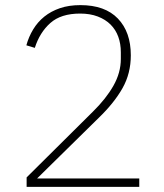

<svg xmlns="http://www.w3.org/2000/svg" viewBox="-20 -730 640 750"><path d="M524 0H84V-37L343 -294Q394 -344 423 -395Q452 -446 452 -500V-526Q452 -559 442 -586.5Q432 -614 412 -634Q392 -654 362 -665.5Q332 -677 293 -677Q218 -677 176.5 -640Q135 -603 116 -543L83 -553Q92 -586 109.5 -615Q127 -644 153 -665Q179 -686 214 -698Q249 -710 294 -710Q390 -710 440.5 -657.5Q491 -605 491 -514Q491 -443 458.5 -385.5Q426 -328 366 -270L125 -33H524Z"/></svg>

Font: IBM Plex Sans Arabic ExtraLight
Style: Regular
Weight: 200
Designer: Mike Abbink, Paul van der Laan, Pieter van Rosmalen, Wael Morcos, Khajak Apelian
Foundry: Bold Monday
Version: Version 1.1